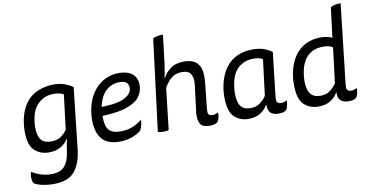

<svg xmlns="http://www.w3.org/2000/svg" viewBox="-89 -980 2826 1478"><g transform="rotate(-10 1324.5 -240.5)"><path d="M383.8 -71.3Q377.9 -52.7 373 -23.4Q367.2 5.9 365.2 25.4Q355.5 98.6 322.3 136.7Q290 174.8 218.8 174.8Q181.6 174.8 141.6 164.1Q102.5 152.3 67.4 129.9Q59.6 146.5 59.6 170.9Q59.6 172.9 59.6 174.8Q60.5 201.2 71.3 220.7Q101.6 237.3 140.6 245.1Q180.7 252.9 219.7 252.9Q338.9 252.9 388.7 190.4Q438.5 128.9 450.2 19.5Q467.8 -138.7 502.9 -456.1Q472.7 -476.6 437.5 -489.3Q401.4 -502 351.6 -502Q290 -502 232.4 -478.5Q175.8 -456.1 137.7 -407.2Q105.5 -365.2 88.9 -306.6Q72.3 -247.1 72.3 -185.5Q72.3 -75.2 118.2 -34.2Q164.1 6.8 228.5 6.8Q282.2 6.8 320.3 -14.6Q358.4 -36.1 379.9 -71.3Q380.9 -71.3 383.8 -71.3ZM385.7 -141.6Q362.3 -111.3 334 -91.8Q304.7 -73.2 259.8 -73.2Q207 -73.2 182.6 -103.5Q157.2 -134.8 157.2 -200.2Q157.2 -241.2 168 -288.1Q178.7 -335 205.1 -367.2Q227.5 -394.5 260.7 -413.1Q293.9 -430.7 342.8 -430.7Q366.2 -430.7 384.8 -426.8Q403.3 -421.9 418.9 -414.1Q408.2 -323.2 385.7 -141.6Z M1005.9 -381.8Q1005.9 -439.5 968.8 -470.7Q931.6 -502 864.3 -502Q805.7 -502 757.8 -478.5Q709 -455.1 674.8 -414.1Q636.7 -369.1 618.2 -308.6Q598.6 -248 598.6 -181.6Q598.6 -83 642.6 -31.2Q686.5 19.5 778.3 19.5Q835 19.5 877.9 2.9Q920.9 -13.7 944.3 -32.2Q956.1 -45.9 962.9 -71.3Q969.7 -97.7 969.7 -118.2Q931.6 -87.9 890.6 -72.3Q849.6 -56.6 800.8 -56.6Q738.3 -56.6 710 -86.9Q682.6 -117.2 682.6 -198.2Q749 -200.2 798.8 -209Q848.6 -216.8 884.8 -231.4Q953.1 -256.8 979.5 -297.9Q1005.9 -337.9 1005.9 -381.8ZM688.5 -267.6Q694.3 -298.8 705.1 -323.2Q714.8 -347.7 728.5 -366.2Q752 -398.4 784.2 -415Q816.4 -431.6 856.4 -431.6Q896.5 -431.6 911.1 -416Q926.8 -401.4 926.8 -377Q926.8 -330.1 871.1 -300.8Q816.4 -270.5 688.5 -267.6Z M1081.1 -3.9Q1086.9 0 1096.7 1Q1106.4 2.9 1123 2.9Q1139.6 2.9 1149.4 1Q1160.2 0 1166 -3.9Q1178.7 -111.3 1203.1 -326.2Q1225.6 -367.2 1258.8 -396.5Q1292 -424.8 1342.8 -424.8Q1391.6 -424.8 1409.2 -399.4Q1425.8 -374 1425.8 -338.9Q1425.8 -328.1 1424.8 -319.3Q1424.8 -309.6 1422.9 -297.9Q1415 -235.4 1399.4 -111.3Q1397.5 -100.6 1396.5 -89.8Q1396.5 -80.1 1396.5 -71.3Q1396.5 -30.3 1414.1 -4.9Q1431.6 19.5 1483.4 19.5Q1503.9 19.5 1518.6 15.6Q1533.2 11.7 1543.9 3.9Q1553.7 -6.8 1559.6 -29.3Q1563.5 -43.9 1563.5 -56.6Q1563.5 -64.5 1561.5 -71.3Q1551.8 -65.4 1542 -61.5Q1532.2 -57.6 1516.6 -57.6Q1499 -57.6 1489.3 -68.4Q1480.5 -78.1 1484.4 -114.3Q1491.2 -179.7 1504.9 -309.6Q1506.8 -322.3 1506.8 -335.9Q1507.8 -349.6 1507.8 -364.3Q1507.8 -431.6 1474.6 -466.8Q1440.4 -502 1373 -502Q1306.6 -502 1266.6 -471.7Q1225.6 -440.4 1208 -404.3Q1207 -404.3 1204.1 -404.3Q1211.9 -436.5 1217.8 -476.6Q1224.6 -516.6 1228.5 -555.7Q1236.3 -615.2 1250 -734.4Q1224.6 -734.4 1205.1 -730.5Q1185.5 -726.6 1170.9 -717.8Q1140.6 -480.5 1081.1 -3.9Z M2059.6 -456.1Q2029.3 -477.5 1993.2 -490.2Q1957 -502 1908.2 -502Q1843.8 -502 1790 -478.5Q1736.3 -455.1 1697.3 -403.3Q1665 -358.4 1648.4 -299.8Q1631.8 -242.2 1631.8 -177.7Q1631.8 -64.5 1676.8 -22.5Q1721.7 19.5 1785.2 19.5Q1841.8 19.5 1879.9 -3.9Q1917 -28.3 1936.5 -61.5Q1937.5 -61.5 1940.4 -61.5Q1939.5 -16.6 1961.9 2Q1983.4 19.5 2019.5 19.5Q2041 19.5 2054.7 16.6Q2069.3 12.7 2081.1 3.9Q2090.8 -6.8 2095.7 -29.3Q2099.6 -43.9 2099.6 -56.6Q2099.6 -64.5 2098.6 -71.3Q2089.8 -65.4 2079.1 -61.5Q2069.3 -57.6 2055.7 -57.6Q2036.1 -57.6 2026.4 -67.4Q2015.6 -76.2 2020.5 -114.3Q2033.2 -227.5 2059.6 -456.1ZM1940.4 -132.8Q1918.9 -102.5 1889.6 -81.1Q1860.4 -59.6 1815.4 -59.6Q1762.7 -59.6 1740.2 -91.8Q1716.8 -123 1716.8 -190.4Q1716.8 -234.4 1727.5 -283.2Q1738.3 -333 1765.6 -368.2Q1786.1 -395.5 1821.3 -413.1Q1855.5 -430.7 1904.3 -430.7Q1926.8 -430.7 1944.3 -426.8Q1961.9 -422.9 1975.6 -414.1Q1963.9 -320.3 1940.4 -132.8Z M2488.3 -133.8Q2466.8 -103.5 2438.5 -82Q2409.2 -59.6 2363.3 -59.6Q2310.5 -59.6 2285.2 -92.8Q2260.7 -125 2260.7 -190.4Q2260.7 -233.4 2271.5 -282.2Q2283.2 -331.1 2309.6 -366.2Q2331.1 -394.5 2365.2 -412.1Q2400.4 -428.7 2449.2 -428.7Q2471.7 -428.7 2489.3 -424.8Q2505.9 -420.9 2522.5 -410.2Q2510.7 -318.4 2488.3 -133.8ZM2638.7 -734.4Q2613.3 -734.4 2593.8 -730.5Q2574.2 -726.6 2559.6 -717.8Q2549.8 -639.6 2530.3 -483.4Q2512.7 -493.2 2490.2 -497.1Q2468.8 -502 2441.4 -502Q2379.9 -502 2328.1 -478.5Q2276.4 -454.1 2238.3 -402.3Q2207 -357.4 2191.4 -300.8Q2175.8 -244.1 2175.8 -179.7Q2175.8 -64.5 2221.7 -22.5Q2267.6 19.5 2334 19.5Q2390.6 19.5 2427.7 -3.9Q2464.8 -27.3 2484.4 -61.5Q2486.3 -61.5 2488.3 -61.5Q2486.3 -16.6 2509.8 2Q2533.2 19.5 2567.4 19.5Q2588.9 19.5 2602.5 16.6Q2617.2 12.7 2628.9 3.9Q2638.7 -6.8 2643.6 -29.3Q2647.5 -43.9 2647.5 -56.6Q2647.5 -64.5 2646.5 -71.3Q2637.7 -65.4 2627 -61.5Q2617.2 -57.6 2603.5 -57.6Q2584 -57.6 2574.2 -67.4Q2564.5 -76.2 2568.4 -114.3Q2591.8 -320.3 2638.7 -734.4Z"/></g></svg>

Font: cl
Style: Italic
Weight: 400
Designer: Mitja Miklavcic
Version: Version 7.504; 2011; Build 1022